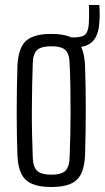

<svg xmlns="http://www.w3.org/2000/svg" viewBox="-20 -743 420 770"><path d="M185.5 7Q137.5 7 108.2 -5.8Q79 -18.5 65.5 -46.2Q52 -74 50 -118.5Q48.5 -152 47.8 -196.8Q47 -241.5 47 -291Q47 -340.5 47.8 -389.5Q48.5 -438.5 50 -480.5Q52.5 -526.5 65.8 -554Q79 -581.5 108.2 -594.2Q137.5 -607 185.5 -607Q234.5 -607 263.5 -594.2Q292.5 -581.5 305.8 -553.8Q319 -526 321 -480.5Q322.5 -443 323.2 -398Q324 -353 324 -304.8Q324 -256.5 323.2 -209.2Q322.5 -162 321 -118.5Q319 -74 305.5 -46.2Q292 -18.5 263 -5.8Q234 7 185.5 7ZM185.5 -42.5Q226.5 -42.5 242 -58Q257.5 -73.5 259 -107.5Q261 -153 262 -200.5Q263 -248 263 -296.8Q263 -345.5 262.2 -394.8Q261.5 -444 259 -493Q257.5 -529 241.2 -543.2Q225 -557.5 185.5 -557.5Q146 -557.5 129.2 -542.5Q112.5 -527.5 111.5 -491Q110 -448.5 109 -401.8Q108 -355 107.8 -305.8Q107.5 -256.5 108.5 -206.8Q109.5 -157 111.5 -109Q113 -72.5 129.5 -57.5Q146 -42.5 185.5 -42.5ZM278.5 -553Q274 -553 269.5 -553.8Q265 -554.5 260 -555V-593Q265 -593 269.5 -593Q274 -593 278.5 -593Q312 -593.5 323.5 -606.2Q335 -619 336.5 -653.5Q337 -664.5 337.2 -676.8Q337.5 -689 337.2 -701Q337 -713 336.5 -723H378.5Q379 -712.5 379.5 -700.5Q380 -688.5 379.8 -676.5Q379.5 -664.5 378.5 -654Q375.5 -602 352 -577.5Q328.5 -553 278.5 -553Z"/></svg>

Font: Big Shoulders Text Thin Light
Style: Regular
Weight: 300
Version: Version 2.002